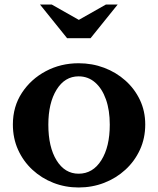

<svg xmlns="http://www.w3.org/2000/svg" viewBox="-20 -820 700 850"><path d="M328 -540Q388 -540 441 -520Q494 -500 535 -463.5Q576 -427 599.5 -377.5Q623 -328 623 -269Q623 -208 599.5 -157Q576 -106 535 -68.5Q494 -31 441 -10.5Q388 10 328 10Q269 10 216.5 -10.5Q164 -31 123.5 -68.5Q83 -106 60 -157Q37 -208 37 -269Q37 -348 77 -409Q117 -470 183 -505Q249 -540 328 -540ZM328 -482Q267 -482 230.5 -423Q194 -364 194 -268Q194 -169 230.5 -110Q267 -51 328 -51Q391 -51 428.5 -110.5Q466 -170 466 -268Q466 -332 449 -380Q432 -428 401 -455Q370 -482 328 -482ZM381 -651H277L157 -800H209L329 -732L449 -800H501Z"/></svg>

Font: Libre Baskerville
Style: Bold
Weight: 700
Designer: Pablo Impallari, Rodrigo Fuenzalida
Foundry: Pablo Impallari, Rodrigo Fuenzalida
Version: Version 1.051; ttfautohint (v1.8.4.7-5d5b)